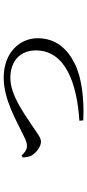

<svg xmlns="http://www.w3.org/2000/svg" viewBox="264 -751 472 1040"><g transform="rotate(-90 500.0 -231.0)"><path d="M178 -350 167 -344C168 -328 170 -311 177 -297C190 -273 225 -245 252 -245C275 -245 294 -263 347 -298C400 -332 503 -411 598 -411C692 -411 747 -355 747 -273C747 -112 567 -50 366 -37L368 -16C484 -10 601 -25 673 -61C753 -100 813 -163 813 -263C813 -358 737 -447 599 -447C482 -447 366 -378 289 -341C254 -323 242 -321 228 -321C211 -321 192 -333 178 -350Z"/></g></svg>

Font: Harano Aji Mincho
Style: Regular
Weight: 400
Foundry: Masamichi Hosoda
Version: HaranoAjiMincho-Regular version 20230610;ttx 4.39.4